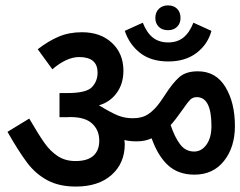

<svg xmlns="http://www.w3.org/2000/svg" viewBox="-20 -701 884 706"><path d="M551.2 -635Q551.2 -656.2 564.4 -668.8Q577.5 -681.2 597.5 -681.2Q618.8 -681.2 631.2 -668.8Q643.8 -656.2 643.8 -635Q643.8 -615 631.2 -602.5Q618.8 -590 597.5 -590Q576.2 -590 563.8 -602.5Q551.2 -615 551.2 -635ZM438.8 -587.5 505 -617.5Q520 -580 542.5 -562.5Q565 -545 598.8 -545Q631.2 -545 653.8 -562.5Q676.2 -580 691.2 -617.5L757.5 -587.5Q743.8 -537.5 702.5 -506.2Q661.2 -475 598.8 -475Q536.2 -475 496.2 -505.6Q456.2 -536.2 438.8 -587.5ZM843.8 -237.5Q843.8 -160 803.8 -109.4Q763.8 -58.8 695 -58.8Q636.2 -58.8 598.8 -92.5Q561.2 -126.2 537.5 -192.5Q513.8 -181.2 482.5 -181.2Q456.2 -181.2 437.5 -186.2L438.8 -171.2Q438.8 -101.2 390.6 -58.1Q342.5 -15 258.8 -15Q197.5 -15 154.4 -38.1Q111.2 -61.2 80 -102.5Q48.8 -143.8 7.5 -216.2L87.5 -265Q122.5 -205 143.8 -175Q165 -145 192.5 -126.9Q220 -108.8 257.5 -108.8Q301.2 -108.8 323.1 -128.1Q345 -147.5 345 -183.8Q345 -225 315.6 -249.4Q286.2 -273.8 222.5 -270H198.8V-358.8H227.5Q297.5 -358.8 318.1 -380.6Q338.8 -402.5 338.8 -433.8Q338.8 -491.2 271.2 -491.2Q225 -491.2 172.5 -446.2L118.8 -520Q157.5 -550 195.6 -566.2Q233.8 -582.5 281.2 -582.5Q350 -582.5 391.9 -543.1Q433.8 -503.8 433.8 -441.2Q433.8 -392.5 408.8 -358.8Q383.8 -325 343.8 -313.8Q391.2 -285 415.6 -275.6Q440 -266.2 468.8 -266.2Q502.5 -266.2 525 -281.2Q547.5 -296.2 567.5 -323.8L586.2 -351.2Q615 -396.2 639.4 -417.5Q663.8 -438.8 707.5 -438.8Q773.8 -438.8 808.8 -381.2Q843.8 -323.8 843.8 -237.5ZM757.5 -237.5Q757.5 -343.8 703.8 -343.8Q688.8 -343.8 679.4 -334.4Q670 -325 653.8 -301.2Q625 -260 607.5 -241.2Q622.5 -196.2 642.5 -170Q662.5 -143.8 693.8 -143.8Q721.2 -143.8 739.4 -169.4Q757.5 -195 757.5 -237.5Z"/></svg>

Font: Cambay
Style: Bold
Weight: 700
Designer: Pooja Saxena
Foundry: Pooja Saxena
Version: Version 1.096;PS 001.096;hotconv 1.0.70;makeotf.lib2.5.58329